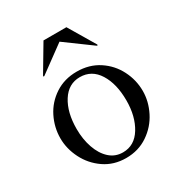

<svg xmlns="http://www.w3.org/2000/svg" viewBox="-170 -835 919 973"><g transform="rotate(-30 289.5 -349.0)"><path d="M49 -239Q49 -303 78 -361Q107 -419 162 -455Q217 -491 289 -491Q362 -491 417 -455Q472 -419 501.5 -361Q531 -303 531 -239Q531 -178 501.5 -119.5Q472 -61 416.5 -23.5Q361 14 289 14Q217 14 162.5 -23.5Q108 -61 78.5 -119.5Q49 -178 49 -239ZM435 -239Q435 -336 396.5 -397.5Q358 -459 289 -459Q222 -459 183 -397.5Q144 -336 144 -239Q144 -179 161.5 -128.5Q179 -78 211.5 -48.5Q244 -19 289 -19Q357 -19 396 -82.5Q435 -146 435 -239ZM131 -556 132 -559 223 -712H357L448 -559L449 -556Q449 -553 446 -553Q444 -553 443 -554L290 -666L137 -554Q136 -553 134 -553Q131 -553 131 -556Z"/></g></svg>

Font: Shippori Mincho Medium
Style: Regular
Weight: 500
Designer: FONTDASU
Foundry: FONTDASU / Google Inc. / but / Adobe
Version: Version 3.110; ttfautohint (v1.8.3)